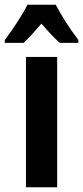

<svg xmlns="http://www.w3.org/2000/svg" viewBox="-53 -786 349 806"><path d="M181 -766H62C44 -728 -2 -658 -33 -618V-606H46C66 -624 92 -653 121 -687C150 -653 175 -626 198 -606H276V-618C238 -668 204 -722 181 -766ZM187 0V-547H56V0Z"/></svg>

Font: Noto Sans Thai Looped ExtraCondensed
Style: Bold
Weight: 700
Width: 2
Designer: Sasikarn Vongin, Ben Mitchell
Foundry: The Fontpad Ltd
Version: Version 1.001